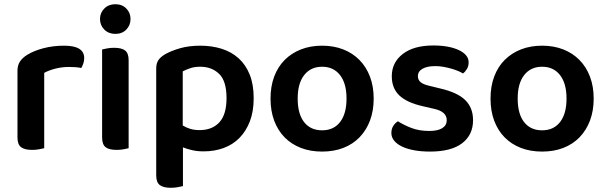

<svg xmlns="http://www.w3.org/2000/svg" viewBox="-20 -705 2880 912"><path d="M190 -1Q181 1 166 4Q151 7 132 7Q97 7 80 -6Q63 -19 63 -52V-369Q63 -395 75 -413Q87 -431 110 -445Q141 -464 186.5 -476Q232 -488 285 -488Q380 -488 380 -429Q380 -415 375.5 -402.5Q371 -390 366 -382Q343 -387 309 -387Q274 -387 243 -379Q212 -371 190 -359Z M465 -470Q473 -472 488.5 -475Q504 -478 522 -478Q558 -478 574.5 -465Q591 -452 591 -419V-1Q583 1 567.5 4Q552 7 534 7Q498 7 481.5 -6Q465 -19 465 -52ZM455 -615Q455 -644 475.5 -664.5Q496 -685 528 -685Q560 -685 580 -664.5Q600 -644 600 -615Q600 -585 580 -564.5Q560 -544 528 -544Q496 -544 475.5 -564.5Q455 -585 455 -615Z M947 14Q918 14 893.5 8.5Q869 3 849 -5V179Q840 181 825 184Q810 187 791 187Q756 187 739 174Q722 161 722 128V-379Q722 -403 731.5 -418Q741 -433 762 -446Q791 -463 834 -475.5Q877 -488 931 -488Q986 -488 1032.5 -473.5Q1079 -459 1113 -428.5Q1147 -398 1166 -351Q1185 -304 1185 -239Q1185 -176 1167 -129Q1149 -82 1117.5 -50Q1086 -18 1042.5 -2Q999 14 947 14ZM928 -87Q988 -87 1022 -124Q1056 -161 1056 -239Q1056 -320 1021 -354Q986 -388 931 -388Q904 -388 883.5 -381Q863 -374 848 -366V-109Q864 -99 883.5 -93Q903 -87 928 -87Z M1755 -237Q1755 -179 1737.5 -132.5Q1720 -86 1688 -53Q1656 -20 1611 -2.5Q1566 15 1510 15Q1454 15 1409 -2.5Q1364 -20 1332 -52.5Q1300 -85 1282.5 -131.5Q1265 -178 1265 -237Q1265 -295 1282.5 -341.5Q1300 -388 1332.5 -420.5Q1365 -453 1410 -470.5Q1455 -488 1510 -488Q1565 -488 1610 -470.5Q1655 -453 1687.5 -420Q1720 -387 1737.5 -340.5Q1755 -294 1755 -237ZM1510 -388Q1456 -388 1425 -348.5Q1394 -309 1394 -237Q1394 -164 1424.5 -125Q1455 -86 1510 -86Q1565 -86 1595.5 -125.5Q1626 -165 1626 -237Q1626 -309 1595 -348.5Q1564 -388 1510 -388Z M2227 -134Q2227 -64 2175 -24.5Q2123 15 2023 15Q1982 15 1948.5 9Q1915 3 1890.5 -8.5Q1866 -20 1852.5 -36.5Q1839 -53 1839 -73Q1839 -92 1847.5 -106Q1856 -120 1870 -129Q1898 -111 1934.5 -97Q1971 -83 2019 -83Q2060 -83 2081 -96.5Q2102 -110 2102 -134Q2102 -175 2042 -188L1986 -201Q1912 -218 1876.5 -252Q1841 -286 1841 -343Q1841 -408 1893 -448.5Q1945 -489 2039 -489Q2075 -489 2105.5 -483.5Q2136 -478 2158.5 -467.5Q2181 -457 2193.5 -442.5Q2206 -428 2206 -409Q2206 -391 2198 -377.5Q2190 -364 2179 -356Q2170 -362 2155.5 -368Q2141 -374 2123.5 -379Q2106 -384 2086.5 -387.5Q2067 -391 2048 -391Q2009 -391 1987 -378.5Q1965 -366 1965 -343Q1965 -326 1977.5 -315Q1990 -304 2021 -297L2070 -285Q2153 -266 2190 -229.5Q2227 -193 2227 -134Z M2800 -237Q2800 -179 2782.5 -132.5Q2765 -86 2733 -53Q2701 -20 2656 -2.5Q2611 15 2555 15Q2499 15 2454 -2.5Q2409 -20 2377 -52.5Q2345 -85 2327.5 -131.5Q2310 -178 2310 -237Q2310 -295 2327.5 -341.5Q2345 -388 2377.5 -420.5Q2410 -453 2455 -470.5Q2500 -488 2555 -488Q2610 -488 2655 -470.5Q2700 -453 2732.5 -420Q2765 -387 2782.5 -340.5Q2800 -294 2800 -237ZM2555 -388Q2501 -388 2470 -348.5Q2439 -309 2439 -237Q2439 -164 2469.5 -125Q2500 -86 2555 -86Q2610 -86 2640.5 -125.5Q2671 -165 2671 -237Q2671 -309 2640 -348.5Q2609 -388 2555 -388Z"/></svg>

Font: Baloo Da 2 SemiBold
Style: Regular
Weight: 600
Designer: Noopur Datye, Sulekha Rajkumar and Ek Type
Foundry: Ek Type
Version: Version 1.640;hotconv 1.0.111;makeotfexe 2.5.65597; ttfautoh